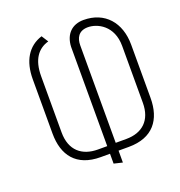

<svg xmlns="http://www.w3.org/2000/svg" viewBox="-134 -824 907 970"><g transform="rotate(-20 320.0 -338.5)"><path d="M194 -706C118 -682 78 -615 78 -517V-225C78 -109 135 -30 266 -30H316V23L362 34V-30H417C548 -30 605 -109 605 -225V-511C605 -631 535 -711 421 -711C359 -711 319 -672 316 -605V-71H266C182 -71 123 -117 123 -215V-517C123 -606 159 -654 217 -670ZM362 -596C362 -634 378 -668 427 -669C480 -670 560 -630 560 -521V-215C560 -121 505 -72 419 -72H362Z"/></g></svg>

Font: Advent Pro
Style: Light
Weight: 300
Designer: Andreas Kalpakidis
Foundry: Andreas Kalpakidis
Version: Version 2.002 2007